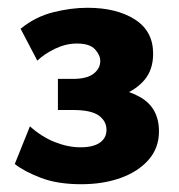

<svg xmlns="http://www.w3.org/2000/svg" viewBox="-20 -459 461 494"><path d="M189 15Q128 15 85 -1.5Q42 -18 18 -37L57 -134Q87 -107 121 -93.5Q155 -80 187 -80Q220 -80 237 -92Q254 -104 254 -125Q254 -147 234.5 -161.5Q215 -176 167 -176H129V-256H167Q204 -256 221 -269.5Q238 -283 238 -302Q238 -317 224.5 -332Q211 -347 178 -347Q150 -347 122.5 -334Q95 -321 76 -303L33 -385Q71 -416 117 -427.5Q163 -439 205 -439Q280 -439 327 -409Q374 -379 374 -321Q374 -279 351 -252.5Q328 -226 291.5 -213.5Q255 -201 215 -201V-237Q291 -237 340 -209.5Q389 -182 389 -121Q389 -78 362 -47.5Q335 -17 290 -1Q245 15 189 15Z"/></svg>

Font: Ysabeau ExtraBold
Style: Regular
Weight: 800
Designer: Christian Thalmann (Catharsis Fonts)
Version: Version 2.002